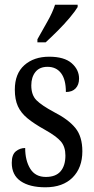

<svg xmlns="http://www.w3.org/2000/svg" viewBox="-20 -786 401 816"><path d="M173 10Q106 10 68 -16Q30 -42 30 -94Q30 -129 47.5 -143Q65 -157 87 -157Q87 -104 108.5 -69Q130 -34 175 -34Q217 -34 237.5 -58Q258 -82 258 -125Q258 -162 239 -184.5Q220 -207 170 -235Q125 -260 97 -283Q69 -306 56 -334.5Q43 -363 43 -405Q43 -473 83.5 -509Q124 -545 189 -545Q253 -545 284.5 -517.5Q316 -490 316 -452Q316 -426 301.5 -410.5Q287 -395 260 -395Q260 -448 239.5 -475Q219 -502 182 -502Q148 -502 130.5 -480Q113 -458 113 -423Q113 -382 135 -360Q157 -338 209 -310Q270 -279 300 -242.5Q330 -206 330 -143Q330 -73 288.5 -31.5Q247 10 173 10ZM139 -619Q160 -657 181.5 -694.5Q203 -732 214 -766H310V-756Q300 -739 277 -711.5Q254 -684 226 -656Q198 -628 174 -606H139Z"/></svg>

Font: Noto Serif Lao ExtraCondensed
Style: Regular
Weight: 400
Width: 2
Designer: Monotype Design Team
Foundry: Monotype Imaging Inc.
Version: Version 2.003; ttfautohint (v1.8.4.7-5d5b)